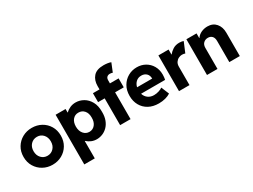

<svg xmlns="http://www.w3.org/2000/svg" viewBox="-63 -1503 3223 2445"><g transform="rotate(-30 1548.5 -281.0)"><path d="M297.9 7.8Q222.2 7.8 159.9 -26.9Q97.7 -61.5 60.8 -122.6Q23.9 -183.6 23.9 -263.2Q23.9 -342.8 60.8 -403.6Q97.7 -464.4 159.9 -498.8Q222.2 -533.2 297.9 -533.2Q375 -533.2 437 -498.8Q499 -464.4 535.4 -403.6Q571.8 -342.8 571.8 -263.2Q571.8 -183.6 535.4 -122.6Q499 -61.5 436.8 -26.9Q374.5 7.8 297.9 7.8ZM297.9 -124Q352.1 -124 388.4 -162.4Q424.8 -200.7 424.8 -263.2Q424.8 -323.2 389.6 -362.3Q354.5 -401.4 298.8 -401.4Q244.1 -401.4 207.5 -363Q170.9 -324.7 170.9 -263.2Q170.9 -200.7 207.5 -162.4Q244.1 -124 297.9 -124Z M646.5 205.1V-525.4H793V-473.1H794.9Q824.2 -501.5 861.8 -517.8Q899.4 -534.2 943.8 -534.2Q1002.9 -534.2 1056.9 -503.4Q1110.8 -472.7 1144.5 -412.1Q1178.2 -351.6 1177.2 -261.2Q1178.2 -192.9 1158.7 -142.3Q1139.2 -91.8 1105.7 -58.3Q1072.3 -24.9 1031.2 -8.5Q990.2 7.8 948.2 7.8Q906.7 7.8 870.1 -7.3Q833.5 -22.5 804.2 -49.8H800.8V205.1ZM912.1 -121.1Q963.4 -121.6 995.6 -160.6Q1027.8 -199.7 1026.9 -264.2Q1027.8 -329.6 994.6 -367.2Q961.4 -404.8 909.2 -404.3Q859.9 -404.8 827.4 -367.7Q794.9 -330.6 794.4 -264.2Q794.9 -199.7 828.1 -160.6Q861.3 -121.6 912.1 -121.1Z M1292 0V-394H1195.3V-525.4H1292V-574.7Q1292 -659.7 1339.1 -713.1Q1386.2 -766.6 1488.3 -766.6Q1516.6 -766.6 1546.6 -762.5Q1576.7 -758.3 1595.7 -750L1544.9 -625Q1523.4 -632.3 1504.9 -632.3Q1479 -632.3 1462.2 -617.2Q1445.3 -602.1 1445.3 -568.8V-525.4H1572.8V-394H1445.3V0Z M1860.4 7.8Q1774.9 7.8 1712.4 -26.6Q1649.9 -61 1616 -121.8Q1582 -182.6 1582 -261.2Q1582 -344.2 1617.7 -405Q1653.3 -465.8 1712.4 -499.3Q1771.5 -532.7 1841.8 -532.7Q1909.7 -532.7 1964.6 -501.7Q2019.5 -470.7 2051.8 -415.3Q2084 -359.9 2084 -286.6Q2084 -266.6 2081.8 -247.8Q2079.6 -229 2076.2 -212.9H1722.7Q1736.3 -167.5 1772.2 -141.1Q1808.1 -114.7 1858.4 -114.7Q1894.5 -114.7 1930.4 -126.2Q1966.3 -137.7 1984.4 -152.3L2032.2 -37.1Q2002.9 -17.1 1957.8 -4.6Q1912.6 7.8 1860.4 7.8ZM1839.8 -412.1Q1792 -412.1 1761 -383.3Q1730 -354.5 1719.7 -309.6H1941.9Q1941.9 -357.4 1913.3 -384.8Q1884.8 -412.1 1839.8 -412.1Z M2157.7 0V-525.4H2307.6V-451.7H2310.1Q2333.5 -481.9 2373 -507.6Q2412.6 -533.2 2469.2 -533.2Q2489.3 -533.2 2505.4 -529.8Q2521.5 -526.4 2528.8 -522.5L2466.8 -375Q2461.9 -377.4 2449.5 -380.4Q2437 -383.3 2421.9 -383.3Q2397.5 -383.3 2372.1 -371.3Q2346.7 -359.4 2329.3 -334.2Q2312 -309.1 2312 -270V0Z M2569.3 0V-525.4H2718.8V-456.5H2721.7Q2747.1 -494.1 2789.8 -513.7Q2832.5 -533.2 2881.8 -533.2Q2960.9 -533.2 3006.3 -480.2Q3051.8 -427.2 3051.8 -343.8V0H2897.5V-310.1Q2897.5 -357.4 2874.8 -381.1Q2852.1 -404.8 2814 -404.8Q2775.9 -404.8 2749.8 -380.1Q2723.6 -355.5 2723.6 -308.6V0Z"/></g></svg>

Font: Reddit Sans ExtraBold
Style: Regular
Weight: 800
Designer: Stephen Hutchings
Foundry: Reddit
Version: Version 1.014; ttfautohint (v1.8.4.7-5d5b)